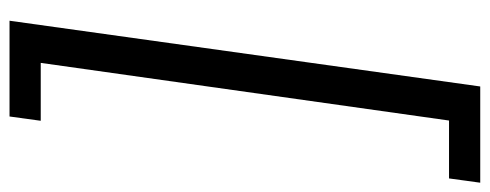

<svg xmlns="http://www.w3.org/2000/svg" viewBox="-332 -550 1028 403"><g transform="rotate(90 181.5 -348.0)"><path d="M161 -842.5H363L354 -777H232.5L111.5 80H233L224 145.5H23Z"/></g></svg>

Font: HK Grotesk Medium
Style: Italic
Weight: 500
Italic angle: -8°
Designer: Alfredo Marco Pradil
Foundry: Hanken Design Co.
Version: Version 3.004